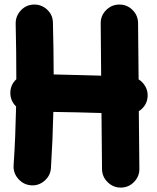

<svg xmlns="http://www.w3.org/2000/svg" viewBox="-20 -747 704 861"><path d="M642.1 -315.4Q641.1 -293.9 630.4 -276.4Q619.6 -258.8 602.5 -248.5L605 9.8Q605.5 43.9 581.3 68.8Q557.1 93.8 522.5 94.2Q488.3 94.7 463.1 70.3Q438 45.9 437.5 11.7L435.1 -240.2Q381.8 -241.7 325.9 -243.2Q270 -244.6 219.2 -245.1Q217.8 -181.6 215.1 -118.9Q212.4 -56.2 208.5 5.9Q206.5 40 180.2 63.2Q153.8 86.4 119.6 84Q85.4 81.5 62.3 55.4Q39.1 29.3 41 -4.9Q45.4 -69.8 48.1 -136.2Q50.8 -202.6 52.2 -269.5Q26.4 -294.9 26.4 -330.1Q26.4 -366.7 53.2 -391.6Q53.2 -453.6 52.5 -515.9Q51.8 -578.1 50.3 -640.6Q49.8 -675.3 73.5 -700.4Q97.2 -725.6 131.3 -726.6Q166 -727.5 191.4 -703.9Q216.8 -680.2 217.3 -645.5Q218.8 -587.4 219.7 -529.3Q220.7 -471.2 220.7 -413.1Q271 -412.1 325.9 -410.6Q380.9 -409.2 433.6 -407.7L431.6 -642.1Q431.2 -676.8 455.6 -701.4Q480 -726.1 514.2 -726.6Q548.8 -727.1 573.7 -702.9Q598.6 -678.7 599.1 -644L601.6 -391.1Q620.6 -379.4 631.8 -359.4Q643.1 -339.4 642.1 -315.4Z"/></svg>

Font: Mikhak-DS2-FD Black
Style: Regular
Weight: 900
Designer: Amin Abedi
Version: Version 3.2